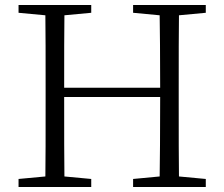

<svg xmlns="http://www.w3.org/2000/svg" viewBox="-20 -746 895 766"><path d="M344 0V-32L237 -42C236 -106 236 -212 236 -359H619C619 -211 618 -105 617 -42L511 -32V0H801V-32L694 -42C693 -107 693 -205 693 -335V-391C693 -523 693 -621 694 -685L801 -695V-726H511V-695L617 -685C618 -622 619 -525 619 -396H236C236 -525 236 -622 237 -685L344 -695V-726H54V-695L161 -685C162 -620 162 -522 162 -391V-335C162 -204 162 -106 161 -42L54 -32V0Z"/></svg>

Font: AllPunType Light
Style: Regular
Weight: 300
Version: 1.0